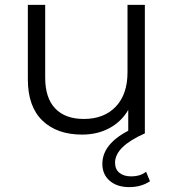

<svg xmlns="http://www.w3.org/2000/svg" viewBox="-20 -546 713 786"><path d="M573 -526V0H505V-96Q477 -48 428 -21.5Q379 5 316 5Q213 5 153.5 -52.5Q94 -110 94 -221V-526H165V-228Q165 -145 206 -102Q247 -59 323 -59Q406 -59 454 -109.5Q502 -160 502 -250V-526ZM399 125Q399 32 540 -27L573 0Q451 54 451 120Q451 147 469 161.5Q487 176 516 176Q555 176 578 157L594 196Q558 220 509 220Q459 220 429 194Q399 168 399 125Z"/></svg>

Font: Idrija
Style: Regular
Weight: 400
Designer: Julieta Ulanovsky
Foundry: Julieta Ulanovsky
Version: Version 7.200